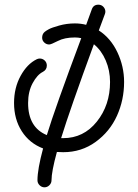

<svg xmlns="http://www.w3.org/2000/svg" viewBox="-20 -650 590 820"><path d="M190 -460Q178 -460 169 -468.5Q160 -477 160 -489Q160 -505 171 -514Q177 -519 189 -525.5Q201 -532 233 -541Q265 -550 300 -550Q325 -550 348 -544Q361 -581 372 -610Q379 -630 400 -630Q413 -630 421.5 -621Q430 -612 430 -600Q430 -596 428 -590Q420 -569 402 -520Q453 -487 481.5 -426.5Q510 -366 510 -300Q510 -223 479.5 -155.5Q449 -88 388.5 -44Q328 0 250 0Q236 0 223 -1Q200 83 200 120Q200 132 191 141Q182 150 170 150Q158 150 149 141Q140 132 140 120Q140 73 164 -16Q106 -38 73 -89.5Q40 -141 40 -210Q40 -275 68 -326Q96 -377 137 -397Q143 -400 150 -400Q162 -400 171 -391.5Q180 -383 180 -370Q180 -352 163 -343Q139 -331 119.5 -295Q100 -259 100 -210Q100 -106 180 -73Q214 -185 327 -487Q314 -490 300 -490Q256 -490 227 -475Q198 -460 190 -460ZM241 -60Q245 -60 250 -60Q337 -60 393.5 -130.5Q450 -201 450 -300Q450 -349 431.5 -392Q413 -435 381 -461Q279 -183 241 -60Z"/></svg>

Font: Pecita
Style: Book
Weight: 400
Width: 7
Version: Version 4.3